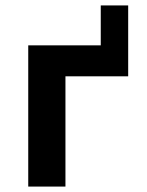

<svg xmlns="http://www.w3.org/2000/svg" viewBox="-20 -687 540 707"><path d="M84 0V-520H351V-667H452V-406H221V0Z"/></svg>

Font: Iosevka Heavy
Style: Regular
Weight: 900
Monospace: yes
Designer: Belleve Invis
Foundry: Belleve Invis
Version: Version 32.5.0; ttfautohint (v1.8.4)